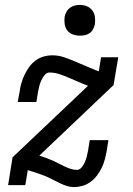

<svg xmlns="http://www.w3.org/2000/svg" viewBox="-20 -753 540 781"><path d="M281 8Q266 8 252 3.5Q238 -1 225.5 -7Q213 -13 200.5 -19.5Q188 -26 175 -32Q162 -38 149 -42.5Q136 -47 122 -52L93 -61L83 0H13L31 -113L338 -404Q319 -411 300 -419.5Q281 -428 262 -436Q243 -444 223 -451Q203 -458 181 -458Q170 -458 161.5 -447.5Q153 -437 148 -426Q143 -415 140 -403.5Q137 -392 135 -381L128 -338H52L60 -381Q62 -398 67 -415Q72 -432 80 -449Q88 -466 99 -481Q110 -496 125 -507Q140 -518 157.5 -523Q175 -528 193 -528Q217 -528 239.5 -520.5Q262 -513 283 -504Q304 -495 325 -486Q346 -477 368 -468L382 -463L391 -520H461L442 -407L140 -120L146 -118Q158 -114 170.5 -109.5Q183 -105 195 -99.5Q207 -94 218.5 -88Q230 -82 241.5 -76.5Q253 -71 266 -66.5Q279 -62 292 -62Q304 -62 312.5 -72.5Q321 -83 325.5 -94Q330 -105 333 -116.5Q336 -128 338 -139L345 -183H421L414 -139Q411 -122 406.5 -105Q402 -88 394 -71Q386 -54 374.5 -39Q363 -24 348 -13Q333 -2 315.5 3Q298 8 281 8ZM305 -608Q290 -608 276 -613Q262 -618 253.5 -629.5Q245 -641 243 -655.5Q241 -670 243 -685Q245 -695 250.5 -705Q256 -715 265 -721.5Q274 -728 284 -730.5Q294 -733 305 -733Q320 -733 333.5 -727.5Q347 -722 355.5 -710.5Q364 -699 366 -684.5Q368 -670 366 -655Q364 -645 359 -635Q354 -625 345 -618.5Q336 -612 325.5 -610Q315 -608 305 -608Z"/></svg>

Font: Iosevka Gothic
Style: Italic
Weight: 400
Italic angle: -9°
Monospace: yes
Designer: Belleve Invis
Foundry: Belleve Invis
Version: Version 15.5.1; ttfautohint (v1.8.4)